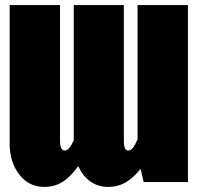

<svg xmlns="http://www.w3.org/2000/svg" viewBox="-20 -716 787 755"><path d="M719 -696V0H545L533 -52Q503 -15 473 2Q443 19 406 19Q365 19 334.5 -3Q304 -25 288 -63Q257 -20 225.5 -0.5Q194 19 155 19Q93 19 55.5 -30Q18 -79 18 -151V-696H216V-162Q216 -124 235 -124Q252 -124 270 -164V-696H467V-162Q467 -124 484 -124Q494 -124 502.5 -134.5Q511 -145 521 -168V-696Z"/></svg>

Font: Fira Sans Extra Condensed Black
Style: Regular
Weight: 900
Width: 1
Designer: Carrois Corporate & Edenspiekermann AG
Foundry: Carrois Corporate GbR & Edenspiekermann AG
Version: Version 4.203